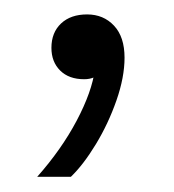

<svg xmlns="http://www.w3.org/2000/svg" viewBox="-20 -104 237 261"><path d="M109 -9.6 116.6 -5.4Q113.4 -1.6 107.8 1.1Q102.1 3.7 94.4 3.7Q73.7 3.7 61.8 -8.1Q49.9 -19.9 49.9 -39Q49.9 -59.7 63 -72.1Q76.1 -84.4 98.4 -84.4Q120.7 -84.4 135 -69.1Q149.3 -53.9 149.3 -25.6Q149.3 1 138.3 32.5Q127.3 64 110.4 91.9Q93.4 119.9 76.4 136.3H30.6Q63.6 99.1 84.3 59.9Q105 20.7 109 -9.6Z"/></svg>

Font: Mona Sans VF XLt
Style: Regular
Weight: 200
Designer: Deni Anggara
Foundry: GitHub
Version: Version 2.000;Glyphs 3.2.3 (3260)